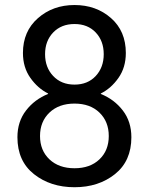

<svg xmlns="http://www.w3.org/2000/svg" viewBox="-20 -746 604 780"><path d="M50.8 -188.5Q50.8 -252 85.7 -297.1Q120.6 -342.3 175.3 -364.3V-366.2Q133.3 -387.2 103.3 -429.7Q73.2 -472.2 73.2 -530.8Q73.2 -618.7 134 -672.1Q194.8 -725.6 282.7 -725.6Q370.6 -725.6 430.9 -672.6Q491.2 -619.6 491.2 -530.8Q491.2 -472.2 461.4 -429.7Q431.6 -387.2 389.6 -366.2V-364.3Q444.3 -342.3 479 -297.1Q513.7 -252 513.7 -188.5Q513.7 -91.8 447 -38.6Q380.4 14.6 282.7 14.6Q185.1 14.6 117.9 -38.6Q50.8 -91.8 50.8 -188.5ZM142.6 -193.4Q142.6 -134.8 180.9 -98.6Q219.2 -62.5 282.7 -62.5Q346.2 -62.5 384 -98.6Q421.9 -134.8 421.9 -193.4Q421.9 -252 384 -288.6Q346.2 -325.2 282.7 -325.2Q219.2 -325.2 180.9 -288.6Q142.6 -252 142.6 -193.4ZM163.1 -525.9Q163.1 -472.2 196 -437.3Q229 -402.3 282.7 -402.3Q336.4 -402.3 368.9 -437.3Q401.4 -472.2 401.4 -525.9Q401.4 -579.6 368.9 -614Q336.4 -648.4 282.7 -648.4Q229 -648.4 196 -614Q163.1 -579.6 163.1 -525.9Z"/></svg>

Font: RobotoFlex
Style: Regular
Weight: 400
Designer: Berlow after Robertson
Foundry: Google
Version: Version 2.136